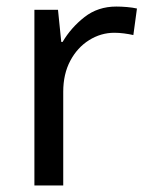

<svg xmlns="http://www.w3.org/2000/svg" viewBox="-20 -566 453 586"><path d="M335 -546Q350 -546 367.5 -544.5Q385 -543 398 -540L387 -459Q374 -462 358.5 -464Q343 -466 329 -466Q288 -466 252 -443.5Q216 -421 194.5 -380.5Q173 -340 173 -286V0H85V-536H157L167 -438H171Q197 -482 238 -514Q279 -546 335 -546Z"/></svg>

Font: Noto Sans Mende Kikakui
Style: Regular
Weight: 400
Designer: Monotype Design Team
Foundry: Monotype Imaging Inc.
Version: Version 2.003; ttfautohint (v1.8.4.7-5d5b)